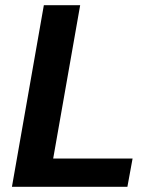

<svg xmlns="http://www.w3.org/2000/svg" viewBox="-20 -720 606 740"><path d="M26 0 149 -700H289L185 -109H491L471 0Z"/></svg>

Font: DM Sans 12pt ExtraBold
Style: Italic
Weight: 800
Italic angle: -10°
Version: Version 4.004;gftools[0.9.30]